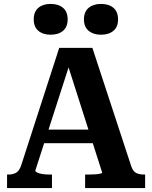

<svg xmlns="http://www.w3.org/2000/svg" viewBox="-20 -959 776 979"><path d="M190 -298H468L476 -229H181ZM315 -661 337 -638 160 -89Q160 -84 170 -79Q180 -74 196.5 -71.5Q213 -69 234 -69H245V0H16V-69H22Q47 -69 63.5 -79Q80 -89 90 -122L282 -715H451L648 -115Q657 -86 673.5 -77.5Q690 -69 715 -69H720V0H414V-69H427Q448 -69 464.5 -70Q481 -71 491 -73.5Q501 -76 501 -79ZM325 -860Q325 -822 301.5 -802Q278 -782 238 -782Q199 -782 175.5 -802Q152 -822 152 -860Q152 -899 175.5 -919Q199 -939 238 -939Q278 -939 301.5 -919Q325 -899 325 -860ZM582 -860Q582 -822 558.5 -802Q535 -782 495 -782Q456 -782 432 -802Q408 -822 408 -860Q408 -899 432 -919Q456 -939 495 -939Q535 -939 558.5 -919Q582 -899 582 -860Z"/></svg>

Font: Roboto Serif 20pt SemiBold
Style: Regular
Weight: 600
Version: Version 1.008